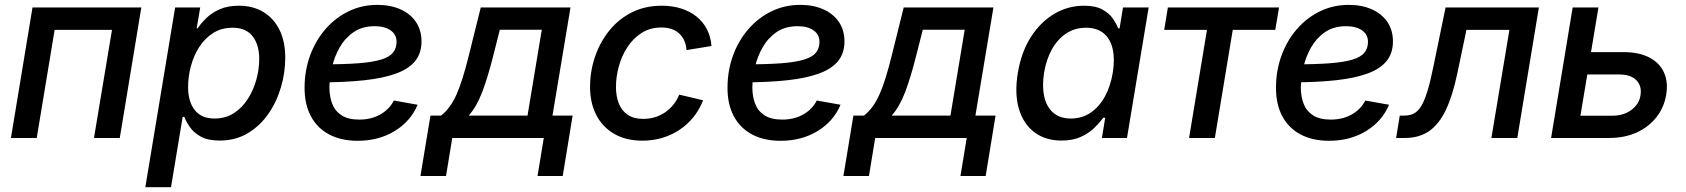

<svg xmlns="http://www.w3.org/2000/svg" viewBox="-20 -572 6988 796"><path d="M565.9 -541 476.6 0H369.6L444.3 -448.2H206.5L132.3 0H25.4L114.7 -541Z M582.5 204.1 706.1 -541H810.1L795.4 -454.6H799.3Q813 -475.1 835.2 -496.8Q857.4 -518.6 890.6 -533.4Q923.8 -548.3 970.2 -548.3Q1028.3 -548.3 1071.5 -522.5Q1114.7 -496.6 1138.7 -448.2Q1162.6 -399.9 1162.6 -332Q1162.6 -270.5 1144.5 -209.5Q1126.5 -148.4 1091.8 -98.9Q1057.1 -49.3 1006.6 -19.3Q956.1 10.7 890.6 10.7Q841.8 10.7 812.5 -5.6Q783.2 -22 767.3 -44.9Q751.5 -67.9 744.1 -87.4H737.3L689 204.1ZM869.1 -80.6Q915 -80.6 949.7 -103Q984.4 -125.5 1007.8 -162.4Q1031.2 -199.2 1043 -242.7Q1054.7 -286.1 1054.7 -328.1Q1054.7 -386.2 1027.3 -421.6Q1000 -457 944.3 -457Q898.4 -457 864 -435.3Q829.6 -413.6 806.4 -377.7Q783.2 -341.8 771.5 -298.1Q759.8 -254.4 759.8 -210.9Q759.8 -150.9 787.4 -115.7Q814.9 -80.6 869.1 -80.6Z M1462.9 11.7Q1394.5 11.7 1345 -14.4Q1295.4 -40.5 1268.8 -90.3Q1242.2 -140.1 1242.7 -210.4Q1243.2 -281.2 1266.1 -343.3Q1289.1 -405.3 1330.1 -452.1Q1371.1 -499 1425.8 -525.4Q1480.5 -551.8 1544.4 -551.8Q1598.6 -551.8 1639.9 -533.4Q1681.2 -515.1 1704.3 -481.2Q1727.5 -447.3 1727.5 -399.9Q1727.5 -352.1 1701.7 -319.6Q1675.8 -287.1 1623.3 -267.6Q1570.8 -248 1491 -239.3Q1411.1 -230.5 1303.2 -230.5L1315.9 -305.2Q1406.7 -305.2 1466.6 -309.8Q1526.4 -314.5 1560.8 -325.2Q1595.2 -335.9 1609.6 -354Q1624 -372.1 1624 -398.9Q1624 -428.7 1599.6 -446Q1575.2 -463.4 1533.2 -463.4Q1481.4 -463.4 1445.6 -438.5Q1409.7 -413.6 1387.7 -374.5Q1365.7 -335.4 1356 -291.5Q1346.2 -247.6 1345.7 -209.5Q1345.7 -172.4 1357.2 -142.1Q1368.7 -111.8 1396 -94Q1423.3 -76.2 1469.7 -76.2Q1519.5 -76.2 1557.1 -97.7Q1594.7 -119.1 1612.8 -155.3L1711.4 -137.7Q1682.6 -69.3 1616.5 -28.8Q1550.3 11.7 1462.9 11.7Z M1723.1 157.7 1764.6 -92.8H1808.6Q1828.1 -108.4 1843.8 -129.6Q1859.4 -150.9 1872.6 -180.2Q1885.7 -209.5 1897.9 -248.8Q1910.2 -288.1 1922.9 -338.9L1973.1 -541H2345.2L2270.5 -92.8H2354L2313 157.7H2208.5L2234.4 0H1855L1829.1 157.7ZM1923.3 -92.8H2167L2226.1 -448.7H2052.2L2024.4 -338.9Q2002.9 -253.4 1979.7 -191.9Q1956.5 -130.4 1923.3 -92.8Z M2643.6 11.2Q2576.2 11.2 2527.6 -16.4Q2479 -43.9 2452.6 -94.2Q2426.3 -144.5 2426.3 -211.9Q2426.3 -275.9 2446.5 -335.9Q2466.8 -396 2505.1 -444.1Q2543.5 -492.2 2598.6 -520.3Q2653.8 -548.3 2724.1 -548.3Q2767.6 -548.3 2804.2 -536.6Q2840.8 -524.9 2867.9 -503.2Q2895 -481.4 2910.9 -450.4Q2926.8 -419.4 2929.7 -381.3L2826.2 -364.3Q2824.7 -385.3 2817.4 -402.3Q2810.1 -419.4 2797.1 -431.9Q2784.2 -444.3 2765.6 -451.2Q2747.1 -458 2722.2 -458Q2675.8 -458 2640.6 -435.8Q2605.5 -413.6 2581.5 -377.2Q2557.6 -340.8 2545.7 -297.4Q2533.7 -253.9 2533.7 -211.4Q2533.7 -173.3 2545.4 -143.3Q2557.1 -113.3 2582.3 -96.2Q2607.4 -79.1 2647 -79.1Q2672.9 -79.1 2696.3 -86.4Q2719.7 -93.8 2738.8 -107.2Q2757.8 -120.6 2772.5 -139.2Q2787.1 -157.7 2795.9 -179.7L2895 -156.2Q2879.9 -117.7 2855 -86.7Q2830.1 -55.7 2797.4 -33.9Q2764.6 -12.2 2725.8 -0.5Q2687 11.2 2643.6 11.2Z M3216.3 11.7Q3147.9 11.7 3098.4 -14.4Q3048.8 -40.5 3022.2 -90.3Q2995.6 -140.1 2996.1 -210.4Q2996.6 -281.2 3019.5 -343.3Q3042.5 -405.3 3083.5 -452.1Q3124.5 -499 3179.2 -525.4Q3233.9 -551.8 3297.9 -551.8Q3352.1 -551.8 3393.3 -533.4Q3434.6 -515.1 3457.8 -481.2Q3481 -447.3 3481 -399.9Q3481 -352.1 3455.1 -319.6Q3429.2 -287.1 3376.7 -267.6Q3324.2 -248 3244.4 -239.3Q3164.6 -230.5 3056.6 -230.5L3069.3 -305.2Q3160.2 -305.2 3220 -309.8Q3279.8 -314.5 3314.2 -325.2Q3348.6 -335.9 3363 -354Q3377.4 -372.1 3377.4 -398.9Q3377.4 -428.7 3353 -446Q3328.6 -463.4 3286.6 -463.4Q3234.9 -463.4 3199 -438.5Q3163.1 -413.6 3141.1 -374.5Q3119.1 -335.4 3109.4 -291.5Q3099.6 -247.6 3099.1 -209.5Q3099.1 -172.4 3110.6 -142.1Q3122.1 -111.8 3149.4 -94Q3176.8 -76.2 3223.1 -76.2Q3272.9 -76.2 3310.5 -97.7Q3348.1 -119.1 3366.2 -155.3L3464.8 -137.7Q3436 -69.3 3369.9 -28.8Q3303.7 11.7 3216.3 11.7Z M3476.6 157.7 3518.1 -92.8H3562Q3581.5 -108.4 3597.2 -129.6Q3612.8 -150.9 3626 -180.2Q3639.2 -209.5 3651.4 -248.8Q3663.6 -288.1 3676.3 -338.9L3726.6 -541H4098.6L4023.9 -92.8H4107.4L4066.4 157.7H3961.9L3987.8 0H3608.4L3582.5 157.7ZM3676.8 -92.8H3920.4L3979.5 -448.7H3805.7L3777.8 -338.9Q3756.3 -253.4 3733.2 -191.9Q3710 -130.4 3676.8 -92.8Z M4380.9 10.7Q4314.5 10.7 4268.8 -23.4Q4223.1 -57.6 4204.3 -120.4Q4185.5 -183.1 4199.7 -269.5Q4214.4 -357.4 4254.4 -419.4Q4294.4 -481.4 4351.3 -514.9Q4408.2 -548.3 4474.1 -548.3Q4521.5 -548.3 4550 -532.7Q4578.6 -517.1 4593.5 -495.4Q4608.4 -473.6 4615.7 -454.6H4621.6L4635.7 -541H4742.2L4652.3 0H4548.3L4562 -84H4554.2Q4539.6 -64 4517.1 -42Q4494.6 -20 4461.2 -4.6Q4427.7 10.7 4380.9 10.7ZM4419.9 -80.6Q4465.3 -80.6 4501 -104.5Q4536.6 -128.4 4560.3 -171.1Q4584 -213.9 4593.3 -270.5Q4602.5 -327.1 4593 -368.9Q4583.5 -410.6 4555.7 -433.8Q4527.8 -457 4482.4 -457Q4435.5 -457 4399.7 -432.9Q4363.8 -408.7 4340.6 -366.7Q4317.4 -324.7 4308.6 -270.5Q4299.8 -215.8 4309.1 -172.6Q4318.4 -129.4 4346.2 -105Q4374 -80.6 4419.9 -80.6Z M4909.7 0 4983.9 -448.2H4806.6L4821.8 -541H5282.7L5267.1 -448.2H5090.8L5016.6 0Z M5490.2 11.7Q5421.9 11.7 5372.3 -14.4Q5322.8 -40.5 5296.1 -90.3Q5269.5 -140.1 5270 -210.4Q5270.5 -281.2 5293.5 -343.3Q5316.4 -405.3 5357.4 -452.1Q5398.4 -499 5453.1 -525.4Q5507.8 -551.8 5571.8 -551.8Q5626 -551.8 5667.2 -533.4Q5708.5 -515.1 5731.7 -481.2Q5754.9 -447.3 5754.9 -399.9Q5754.9 -352.1 5729 -319.6Q5703.1 -287.1 5650.6 -267.6Q5598.1 -248 5518.3 -239.3Q5438.5 -230.5 5330.6 -230.5L5343.3 -305.2Q5434.1 -305.2 5493.9 -309.8Q5553.7 -314.5 5588.1 -325.2Q5622.6 -335.9 5637 -354Q5651.4 -372.1 5651.4 -398.9Q5651.4 -428.7 5627 -446Q5602.5 -463.4 5560.5 -463.4Q5508.8 -463.4 5472.9 -438.5Q5437 -413.6 5415 -374.5Q5393.1 -335.4 5383.3 -291.5Q5373.5 -247.6 5373 -209.5Q5373 -172.4 5384.5 -142.1Q5396 -111.8 5423.3 -94Q5450.7 -76.2 5497.1 -76.2Q5546.9 -76.2 5584.5 -97.7Q5622.1 -119.1 5640.1 -155.3L5738.8 -137.7Q5710 -69.3 5643.8 -28.8Q5577.6 11.7 5490.2 11.7Z M5768.1 0 5783.2 -92.8H5802.2Q5825.2 -92.8 5842.3 -101.8Q5859.4 -110.8 5872.8 -133.3Q5886.2 -155.8 5898.4 -195.8Q5910.6 -235.8 5922.9 -297.4L5973.1 -541H6359.9L6270.5 0H6163.1L6237.8 -448.2H6059.6L6022 -268.6Q6002.4 -175.3 5974.1 -116Q5945.8 -56.6 5904.5 -28.3Q5863.3 0 5804.7 0Z M6550.8 -356H6709Q6775.4 -356 6818.1 -333.5Q6860.8 -311 6878.7 -271.2Q6896.5 -231.4 6887.7 -179.2Q6879.4 -127.4 6847.9 -86.9Q6816.4 -46.4 6766.4 -23.2Q6716.3 0 6650.9 0H6410.6L6500 -541H6606.9L6532.2 -92.3H6664.6Q6710.9 -92.3 6743.2 -116Q6775.4 -139.6 6781.2 -176.8Q6787.6 -215.3 6764.2 -239.3Q6740.7 -263.2 6694.3 -263.2H6534.7Z"/></svg>

Font: Inter 17pt Medium
Style: Italic
Weight: 500
Italic angle: -9.3988°
Version: Version 4.001;git-66647c0bb